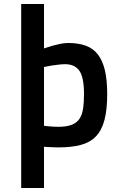

<svg xmlns="http://www.w3.org/2000/svg" viewBox="-20 -726 578 960"><path d="M271 -92Q311 -92 336 -101Q361 -110 375.5 -129.5Q390 -149 395 -180.5Q400 -212 400 -256Q400 -339 377 -372Q354 -405 306 -405Q289 -405 270.5 -402.5Q252 -400 236 -398Q218 -394 200 -391V-97Q215 -95 228 -94Q239 -93 251 -92.5Q263 -92 271 -92ZM321 -511Q372 -511 409 -497.5Q446 -484 469.5 -453.5Q493 -423 504.5 -374.5Q516 -326 516 -256Q516 -178 502.5 -126.5Q489 -75 460 -44.5Q431 -14 384.5 -1.5Q338 11 271 11Q257 11 238 10Q219 9 200 8V214H86V-706H200V-484Q220 -491 241 -497Q259 -502 280 -506.5Q301 -511 321 -511Z"/></svg>

Font: Panefresco 800wt
Style: Regular
Weight: 800
Designer: Campivisivi
Foundry: Campivisivi & Chank Co
Version: Version 1.001